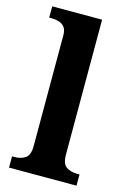

<svg xmlns="http://www.w3.org/2000/svg" viewBox="-117 -817 586 874"><g transform="rotate(15 176.0 -380.0)"><path d="M17 0V-53H29Q59 -53 79.5 -67Q100 -81 100 -124V-646Q100 -673 88 -686Q76 -699 59.5 -703Q43 -707 29 -707H17V-760H252V-124Q252 -81 272.5 -67Q293 -53 323 -53H335V0Z"/></g></svg>

Font: Noto Serif
Style: Bold
Weight: 700
Designer: Monotype Design Team
Foundry: Monotype Imaging Inc.
Version: Version 2.014